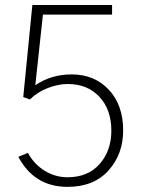

<svg xmlns="http://www.w3.org/2000/svg" viewBox="-20 -724 578 762"><path d="M52.7 -101.6 90.8 -117.2Q115.2 -72.3 157.2 -46.4Q199.2 -20.5 248 -20.5Q329.1 -20.5 375.5 -73.2Q421.9 -126 421.9 -205.1Q421.9 -289.1 374.5 -339.8Q327.1 -390.6 249 -390.6Q210.9 -390.6 169.4 -374.5Q127.9 -358.4 98.6 -329.1L72.3 -338.9L108.4 -704.1H424.8V-666H150.4L120.1 -385.7Q182.6 -428.7 264.6 -428.7Q354.5 -428.7 411.6 -368.2Q468.8 -307.6 468.8 -206.1Q468.8 -112.3 410.6 -47.4Q352.5 17.6 248 17.6Q116.2 17.6 52.7 -101.6Z"/></svg>

Font: Gothic A1 ExtraLight
Style: Regular
Weight: 275
Designer: HanYang I&C Co.,Ltd.
Foundry: HanYang I&C Co.,Ltd.
Version: Version 2.50